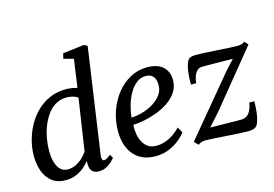

<svg xmlns="http://www.w3.org/2000/svg" viewBox="-105 -1033 1797 1260"><g transform="rotate(-15 794.0 -403.0)"><path d="M463 -88Q461 -70 464.5 -61Q468 -52 476.5 -52Q486 -52 496.8 -58Q507.5 -64 523 -76.5L536.5 -51.5Q531.5 -45 516.8 -30.2Q502 -15.5 478.8 -2.8Q455.5 10 426 10Q396.5 10 381 -5.8Q365.5 -21.5 365 -54.5V-76.5Q350 -56 326 -36Q302 -16 270.5 -3Q239 10 201.5 10Q145 10 108.8 -18Q72.5 -46 55.2 -93.2Q38 -140.5 38 -199Q38 -248 51.2 -299.8Q64.5 -351.5 90.2 -399.2Q116 -447 154.5 -485Q193 -523 243.5 -545Q294 -567 356.5 -567Q374 -567 393.5 -563.8Q413 -560.5 430.5 -556L457.5 -746L390 -764L398.5 -799L544 -817L566.5 -804.5ZM420.5 -492Q405 -503.5 385 -508.5Q365 -513.5 345 -513.5Q302.5 -513.5 269.5 -494Q236.5 -474.5 212.8 -441.5Q189 -408.5 173.5 -368.2Q158 -328 150.8 -285.5Q143.5 -243 143.5 -204.5Q143.5 -158.5 153.8 -124.8Q164 -91 183.8 -73Q203.5 -55 232 -55Q261.5 -55 287.8 -68.2Q314 -81.5 334.8 -101.2Q355.5 -121 367.5 -140Z M1020.5 -96Q1007 -76 977.2 -51Q947.5 -26 905.2 -7.8Q863 10.5 811 10.5Q757 10.5 718.8 -8.5Q680.5 -27.5 657 -59.8Q633.5 -92 623.2 -131.8Q613 -171.5 613.5 -212.5Q614 -284.5 636.8 -348.8Q659.5 -413 699 -462.2Q738.5 -511.5 791.5 -539.8Q844.5 -568 906.5 -568Q955.5 -568 987 -552Q1018.5 -536 1034 -508.2Q1049.5 -480.5 1049.5 -446Q1050 -399.5 1026.8 -363.8Q1003.5 -328 965.5 -302.2Q927.5 -276.5 883 -260Q838.5 -243.5 795.8 -235.2Q753 -227 721.5 -226.5Q719.5 -195 724.5 -164.5Q729.5 -134 742.8 -109Q756 -84 778.5 -69.2Q801 -54.5 833.5 -54.5Q864 -54.5 893 -64.2Q922 -74 948.8 -91.8Q975.5 -109.5 998.5 -134ZM883.5 -515Q846.5 -515 818 -492.2Q789.5 -469.5 769.5 -433Q749.5 -396.5 737.8 -354.8Q726 -313 722.5 -275Q750.5 -276 781.8 -283.2Q813 -290.5 843 -304.2Q873 -318 897.2 -337.5Q921.5 -357 935.8 -382Q950 -407 949.5 -437.5Q949.5 -476.5 931.8 -495.8Q914 -515 883.5 -515Z M1464.5 -475.5Q1452 -476 1428.5 -476.5Q1405 -477 1377.2 -477.2Q1349.5 -477.5 1323 -477.8Q1296.5 -478 1277 -478Q1257.5 -478 1251.5 -477.5Q1233.5 -476.5 1220.5 -462.5Q1207.5 -448.5 1200 -427.5Q1192.5 -406.5 1191 -383.5H1156Q1155 -400 1156 -425Q1157 -450 1161 -476.5Q1165 -503 1172.5 -524.2Q1180 -545.5 1191.5 -553.5Q1197.5 -557.5 1208.2 -560.5Q1219 -563.5 1237 -563.5Q1264 -563.5 1302.2 -561.5Q1340.5 -559.5 1381.2 -556.8Q1422 -554 1458.2 -552Q1494.5 -550 1517 -550Q1530.5 -550 1542.8 -553Q1555 -556 1565.5 -565L1588.5 -540.5L1279 -161.5L1204.5 -78.5Q1224.5 -78.5 1254.8 -78Q1285 -77.5 1316.5 -77Q1348 -76.5 1374.5 -76.2Q1401 -76 1414 -76Q1449.5 -76 1469 -102Q1488.5 -128 1494.5 -170.5H1529Q1528.5 -150 1527 -124Q1525.5 -98 1521 -72.8Q1516.5 -47.5 1508.8 -28Q1501 -8.5 1488.5 -0.5Q1482 3.5 1469.8 6.5Q1457.5 9.5 1439 9.5Q1411.5 9.5 1371.8 7.2Q1332 5 1289.8 2Q1247.5 -1 1210.8 -3.2Q1174 -5.5 1152 -5.5Q1139 -5.5 1126 -1.8Q1113 2 1102.5 11L1076 -15.5L1402.5 -408Z"/></g></svg>

Font: Merriweather 20pt
Style: Italic
Weight: 400
Italic angle: -7.8°
Version: Version 2.101